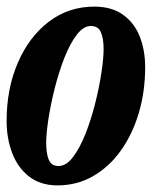

<svg xmlns="http://www.w3.org/2000/svg" viewBox="-21 -550 470 580"><path d="M-1 -184.5Q-1 -282 32.8 -360.2Q66.5 -438.5 126.2 -484.2Q186 -530 264 -530Q316 -530 350.2 -505.8Q384.5 -481.5 401 -440Q417.5 -398.5 417.5 -347Q417.5 -273 398.2 -208.5Q379 -144 343.8 -94.8Q308.5 -45.5 260 -17.8Q211.5 10 153 10Q101 10 66.8 -16.8Q32.5 -43.5 15.8 -87.8Q-1 -132 -1 -184.5ZM118.5 -117.5Q118.5 -87 126.2 -67.8Q134 -48.5 156 -48.5Q179 -48.5 199.5 -75.5Q220 -102.5 237 -145.2Q254 -188 266.2 -236.5Q278.5 -285 285.2 -329.2Q292 -373.5 292 -402.5Q292 -433 284 -452.2Q276 -471.5 253.5 -471.5Q231 -471.5 210.5 -444.5Q190 -417.5 173.2 -374.5Q156.5 -331.5 144.2 -282.8Q132 -234 125.2 -190Q118.5 -146 118.5 -117.5Z"/></svg>

Font: Besley* Condensed Semi
Style: Italic
Weight: 600
Width: 3
Italic angle: -13°
Designer: Owen Earl
Foundry: indestructible type*
Version: Version 3.000; ttfautohint (v1.8.3)